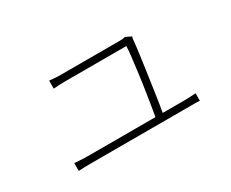

<svg xmlns="http://www.w3.org/2000/svg" viewBox="-76 -737 1152 956"><g transform="rotate(-30 500.0 -259.5)"><path d="M719 -475Q718 -471 716.5 -464.5Q715 -458 715 -453Q713 -429 707.5 -388Q702 -347 695 -298Q688 -249 681 -201Q674 -153 668 -113.5Q662 -74 658 -54H616Q619 -68 625 -106Q631 -144 639 -194Q647 -244 653.5 -295Q660 -346 665 -387.5Q670 -429 670 -448Q648 -448 608.5 -448Q569 -448 522 -448Q475 -448 431 -448Q387 -448 355.5 -448Q324 -448 316 -448Q296 -448 281.5 -447Q267 -446 251 -445V-491Q262 -490 272 -489Q282 -488 292.5 -487.5Q303 -487 315 -487Q324 -487 355 -487Q386 -487 429.5 -487Q473 -487 518 -487Q563 -487 600.5 -487Q638 -487 656 -487Q663 -487 669 -487.5Q675 -488 679.5 -489Q684 -490 686 -491ZM154 -73Q172 -72 189 -70.5Q206 -69 226 -69Q238 -69 279.5 -69Q321 -69 380 -69Q439 -69 504 -69Q569 -69 628.5 -69Q688 -69 731 -69Q774 -69 787 -69Q802 -69 820 -70Q838 -71 851 -72V-29Q843 -30 832 -30Q821 -30 810.5 -30Q800 -30 790 -30Q776 -30 732 -30Q688 -30 628 -30Q568 -30 503 -30Q438 -30 379.5 -30Q321 -30 279.5 -30Q238 -30 226 -30Q206 -30 189.5 -29.5Q173 -29 154 -28Z"/></g></svg>

Font: Noto Sans JP ExtraLight
Style: Regular
Weight: 250
Designer: Ryoko NISHIZUKA  (kana, bopomofo & ideographs); Paul D. Hunt (Latin, Greek & Cyrillic); Sandoll Communications , Soo-you
Foundry: Adobe
Version: Version 2.004-H2;hotconv 1.0.118;makeotfexe 2.5.65603